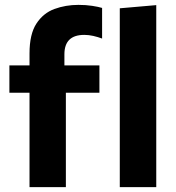

<svg xmlns="http://www.w3.org/2000/svg" viewBox="-20 -767 722 787"><path d="M101 0V-387H18.5V-499H101V-548Q101 -627 129.2 -670.2Q157.5 -713.5 203.2 -730.2Q249 -747 301.5 -747Q332.5 -747 358.2 -743Q384 -739 398.5 -734.5V-609Q381 -615.5 362.2 -619.8Q343.5 -624 325.5 -624Q244 -624 244 -544.5V-499H387.5V-387H250V0ZM471 0V-733L620.5 -746V0Z"/></svg>

Font: Heraclito
Style: Bold
Weight: 700
Designer: Kostas Bartsokas (font) & Cristiano Sobral (main changes)
Foundry: Kostas Bartsokas (font) & Cristiano Sobral (main changes)
Version: Version 1.00;July 8, 2020;FontCreator 13.0.0.2655 64-bit